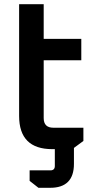

<svg xmlns="http://www.w3.org/2000/svg" viewBox="-20 -710 453 914"><path d="M71 -158V-690H188V-525H367V-423H188V-148Q188 -102 234 -102H377V-39L324 0H229Q71 0 71 -158ZM121 101H220Q241 101 241 80V-51H332V70Q332 184 219 184H163L121 151Z"/></svg>

Font: Oxanium SemiBold
Style: Regular
Weight: 600
Designer: Severin Meyer
Version: Version 2.000